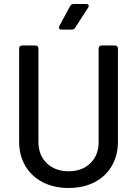

<svg xmlns="http://www.w3.org/2000/svg" viewBox="-20 -926 681 954"><path d="M75 -222V-685Q75 -692 79 -696Q83 -700 90 -700H156Q163 -700 167 -696Q171 -692 171 -685V-220Q171 -155 212.5 -115Q254 -75 321 -75Q388 -75 429 -115Q470 -155 470 -220V-685Q470 -692 474 -696Q478 -700 485 -700H551Q558 -700 562 -696Q566 -692 566 -685V-222Q566 -154 535.5 -101.5Q505 -49 449.5 -20.5Q394 8 321 8Q248 8 192.5 -20.5Q137 -49 106 -101.5Q75 -154 75 -222ZM273 -789 275 -797 328 -895Q333 -906 346 -906H408Q414 -906 417.5 -903.5Q421 -901 421 -897Q421 -893 418 -888L354 -789Q348 -779 336 -779H285Q273 -779 273 -789Z"/></svg>

Font: Barlow_Medium_SS
Style: Regular
Weight: 500
Designer: Jeremy Tribby
Foundry: Jeremy Tribby
Version: Version 1.101 August 23, 2024